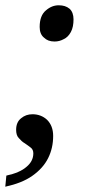

<svg xmlns="http://www.w3.org/2000/svg" viewBox="-28 -560 334 726"><path d="M-8 146 -4 104C29 97 55 86 72 71C89 57 98 40 98 20C98 11 95 3 88 -2C81 -7 74 -13 66 -18C57 -23 50 -30 43 -38C36 -45 33 -56 33 -69C33 -88 39 -103 52 -113C64 -123 78 -128 95 -128C116 -128 135 -121 150 -107C165 -92 173 -72 173 -46C173 -16 167 12 154 38C141 64 121 86 94 105C67 124 33 137 -8 146ZM178 -403C161 -403 148 -408 138 -418C127 -427 122 -441 122 -458C122 -487 130 -508 146 -521C161 -534 177 -540 194 -540C211 -540 224 -536 235 -527C245 -518 250 -504 250 -487C250 -468 247 -452 240 -439C233 -426 224 -417 213 -412C202 -406 191 -403 178 -403Z"/></svg>

Font: NameLogos Serif
Style: Italic
Weight: 500
Version: Version 0.1